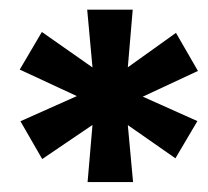

<svg xmlns="http://www.w3.org/2000/svg" viewBox="-20 -734 420 388"><path d="M166.9 -481.5 65.3 -412.6 21.3 -489 135.3 -539.8 19.9 -593.4 64.6 -669.4 166.9 -597.7 156.2 -714.5H248.2L238.3 -598L335.6 -667.6L380 -590.6L268.5 -538.7L378.9 -489.3L334.5 -414.1L238.3 -481.2L248.9 -366.1H157Z"/></svg>

Font: Riot Sans AR Bold
Style: Regular
Weight: 400
Designer: Bonnie Shaver-Troup, Thomas Jockin
Foundry: Lexend
Version: Version 1.001